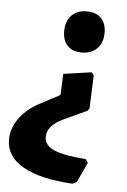

<svg xmlns="http://www.w3.org/2000/svg" viewBox="-105 -517 499 755"><g transform="rotate(5 145.0 -139.0)"><path d="M201 -316Q165 -316 145 -336.5Q125 -357 125 -394Q125 -433 147 -456Q169 -479 207 -479Q244 -479 264 -458.5Q284 -438 284 -401Q284 -362 261.5 -339Q239 -316 201 -316ZM210 201Q83 194 14.5 155.5Q-54 117 -54 50Q-54 5 -24.5 -35.5Q5 -76 58 -103L130 -141L133 -147L136 -226L247 -242L256 -231L251 -100L244 -90L151 -47Q89 -18 89 27Q89 59 127 76.5Q165 94 253 100L263 114L226 193Z"/></g></svg>

Font: Alegreya Sans SC ExtraBold
Style: Italic
Weight: 800
Italic angle: -7°
Designer: Juan Pablo del Peral
Foundry: Huerta Tipografica
Version: Version 2.007